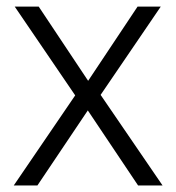

<svg xmlns="http://www.w3.org/2000/svg" viewBox="-20 -566 538 586"><path d="M22 0H94.2L248 -229L401.4 0H476.1L287.1 -276.4L470.7 -545.9H399.9L249 -319.3L98.1 -545.9H24.9L209.5 -274.9Z"/></svg>

Font: Guggenheim Sans Display Light
Style: Regular
Weight: 300
Designer: Modified by Tom Baber under direction of Pentagram Design 2023
Foundry: rsms
Version: Version 1.001;Glyphs 3.1.2 (3151)